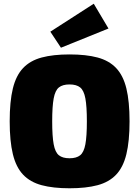

<svg xmlns="http://www.w3.org/2000/svg" viewBox="-20 -996 747 1030"><path d="M353 -704Q442 -704 503.5 -687.5Q565 -671 603 -631Q641 -591 658 -521.5Q675 -452 675 -345Q675 -239 658 -169Q641 -99 603 -59Q565 -19 503.5 -2.5Q442 14 353 14Q265 14 203.5 -2.5Q142 -19 104 -59Q66 -99 49 -169Q32 -239 32 -345Q32 -452 49 -521.5Q66 -591 104 -631Q142 -671 203.5 -687.5Q265 -704 353 -704ZM353 -543Q316 -543 296 -527Q276 -511 268 -468Q260 -425 260 -345Q260 -265 268 -222Q276 -179 296 -163Q316 -147 353 -147Q390 -147 410 -163Q430 -179 438 -222Q446 -265 446 -345Q446 -425 438 -468Q430 -511 410 -527Q390 -543 353 -543ZM483 -976 562 -843 307 -740 250 -826Z"/></svg>

Font: Exo 2 Black
Style: Regular
Weight: 900
Designer: Natanael Gama
Foundry: Natanael Gama
Version: Version 2.010